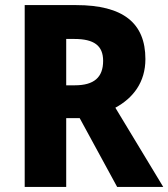

<svg xmlns="http://www.w3.org/2000/svg" viewBox="-20 -734 661 754"><path d="M279 -714H77V0H240V-270H293L440 0H621L433 -311C503 -349 551 -411 551 -502C551 -644 463 -714 279 -714ZM272 -581C349 -581 385 -555 385 -495C385 -430 349 -399 274 -399H240V-581Z"/></svg>

Font: Noto Sans Sinhala UI SemiCondensed ExtraBold
Style: Regular
Weight: 800
Width: 4
Designer: Jelle Bosma - Monotype Design Team
Foundry: Monotype Imaging Inc.
Version: Version 2.006